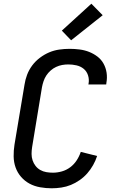

<svg xmlns="http://www.w3.org/2000/svg" viewBox="-20 -1006 640 1034"><path d="M258 8Q227 8 196 2.5Q165 -3 139 -17Q113 -31 93.5 -53.5Q74 -76 64 -104Q54 -132 53.5 -163.5Q53 -195 58 -227L112 -550Q116 -577 126 -603.5Q136 -630 153.5 -653.5Q171 -677 195 -695Q219 -713 245 -724Q271 -735 299 -739Q327 -743 355 -743Q382 -743 409 -739.5Q436 -736 460 -726.5Q484 -717 504.5 -701.5Q525 -686 537.5 -663.5Q550 -641 554 -614.5Q558 -588 553 -560L552 -551H456L457 -556Q461 -579 454 -600.5Q447 -622 430.5 -635.5Q414 -649 392 -654Q370 -659 348 -659Q331 -659 314.5 -656Q298 -653 282 -645.5Q266 -638 252.5 -626Q239 -614 229.5 -599.5Q220 -585 214.5 -568.5Q209 -552 206 -536L153 -214Q150 -195 150 -177Q150 -159 155.5 -142.5Q161 -126 171.5 -112.5Q182 -99 197 -90.5Q212 -82 229.5 -79Q247 -76 265 -76Q289 -76 313.5 -83Q338 -90 358.5 -105.5Q379 -121 393 -142.5Q407 -164 415 -188L503 -166Q495 -141 481.5 -117Q468 -93 450 -72.5Q432 -52 409 -36Q386 -20 361.5 -10Q337 0 310.5 4Q284 8 258 8ZM363 -789 313 -841 472 -986 533 -924Z"/></svg>

Font: Iosevka Medium Extended
Style: Italic
Weight: 500
Width: 7
Italic angle: -9°
Monospace: yes
Designer: Belleve Invis
Foundry: Belleve Invis
Version: Version 32.5.0; ttfautohint (v1.8.4)